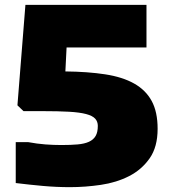

<svg xmlns="http://www.w3.org/2000/svg" viewBox="-20 -760 700 793"><path d="M269 13Q213 13 157.5 8Q102 3 45 -4V-173H96Q134 -166 167.5 -163.5Q201 -161 234 -161Q272 -161 300.5 -163.5Q329 -166 347.5 -174.5Q366 -183 375 -198.5Q384 -214 384 -240Q384 -258 373 -270Q362 -282 335.5 -289Q309 -296 265 -298.5Q221 -301 155 -301H77L52 -325L85 -740H585V-564H255L250 -465Q343 -464 414.5 -453Q486 -442 534 -415Q582 -388 606.5 -343Q631 -298 631 -228Q631 -153 598 -106Q565 -59 513 -32.5Q461 -6 396.5 3.5Q332 13 269 13Z"/></svg>

Font: Encode Sans Wide
Style: Black
Weight: 900
Designer: Pablo Impallari, Andres Torresi
Foundry: Pablo Impallari, Andres Torresi
Version: Version 1.000; ttfautohint (v1.00) -l 8 -r 50 -G 200 -x 14 -